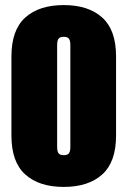

<svg xmlns="http://www.w3.org/2000/svg" viewBox="-20 -728 502 756"><path d="M25 -194V-506Q25 -610 79.5 -659Q134 -708 231 -708Q328 -708 382.5 -659Q437 -610 437 -506V-194Q437 -90 382.5 -41Q328 8 231 8Q134 8 79.5 -41Q25 -90 25 -194ZM257 -150V-550Q257 -568 251.5 -575.5Q246 -583 231 -583Q216 -583 210.5 -575.5Q205 -568 205 -550V-150Q205 -132 210.5 -124.5Q216 -117 231 -117Q246 -117 251.5 -124.5Q257 -132 257 -150Z"/></svg>

Font: FFF_AZADLIQ Black
Style: Regular
Weight: 900
Designer: bBox Type GmbH
Foundry: bBox Type GmbH
Version: Version 1.001